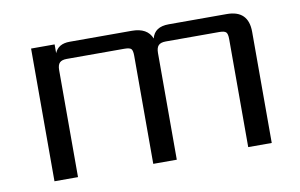

<svg xmlns="http://www.w3.org/2000/svg" viewBox="-58 -588 1080 691"><g transform="rotate(-10 482.0 -242.5)"><path d="M593 -485H805Q884 -485 884 -406V0H798V-395Q798 -414 792 -420Q786 -426 767 -426H572Q553 -426 545 -417.5Q537 -409 537 -390V0H451V-395Q451 -414 445.5 -420Q440 -426 420 -426H210Q192 -426 184 -418Q176 -410 176 -391V0H90V-485H176V-453Q189 -485 231 -485H458Q515 -485 531 -444Q541 -485 593 -485Z"/></g></svg>

Font: Sarpanch
Style: Regular
Weight: 400
Designer: Manushi Parikh (Devanagari and Latin), Jyotish Sonowal (Devanagari)
Foundry: Indian Type Foundry
Version: Version 2.004;PS 1.0;hotconv 1.0.78;makeotf.lib2.5.61930; tt